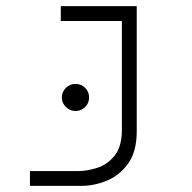

<svg xmlns="http://www.w3.org/2000/svg" viewBox="-20 -606 626 626"><path d="M77.6 0V-48.3H234.9Q265.1 -48.3 298.3 -59.3Q331.5 -70.3 354.5 -99.6Q377.4 -128.9 377.4 -183.6V-537.6H178.2V-585.9H425.8V-177.7Q425.8 -111.8 397.9 -73Q370.1 -34.2 328.6 -17.1Q287.1 0 245.6 0ZM226.1 -244.1Q208 -244.1 194.8 -257.1Q181.6 -270 181.6 -288.1Q181.6 -306.6 194.8 -319.6Q208 -332.5 226.1 -332.5Q244.6 -332.5 257.6 -319.6Q270.5 -306.6 270.5 -288.1Q270.5 -270 257.6 -257.1Q244.6 -244.1 226.1 -244.1Z"/></svg>

Font: Cascadia Code NF ExtraLight
Style: Regular
Weight: 200
Monospace: yes
Designer: Aaron Bell
Foundry: Saja Typeworks
Version: Version 2404.023; ttfautohint (v1.8.4)